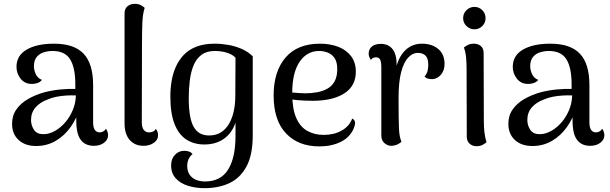

<svg xmlns="http://www.w3.org/2000/svg" viewBox="-20 -751 3183 1002"><path d="M470 10Q425 10 401.5 -21Q378 -52 378 -122V-202L398 -194Q382 -135 349 -88.5Q316 -42 270 -15.5Q224 11 169 11Q111 11 77 -20.5Q43 -52 43 -105Q43 -148 65.5 -180Q88 -212 126 -234Q164 -256 210 -269Q252 -280 295 -284Q338 -288 373 -287V-312Q373 -398 346 -441.5Q319 -485 254 -485Q231 -485 208.5 -478Q186 -471 171.5 -453.5Q157 -436 157 -405Q157 -386 166.5 -364.5Q176 -343 199 -334Q189 -322 175 -317.5Q161 -313 146 -313Q109 -313 87.5 -340.5Q66 -368 66 -402Q66 -461 119 -492Q172 -523 262 -523Q367 -523 416.5 -470.5Q466 -418 466 -307V-113Q466 -60 501 -60Q508 -60 517.5 -64.5Q527 -69 533 -79Q539 -70 541.5 -61.5Q544 -53 544 -45Q544 -22 523 -6Q502 10 470 10ZM212 -51Q239 -52 268 -68.5Q297 -85 321 -113Q345 -141 360 -177Q375 -213 376 -253Q353 -254 326.5 -252.5Q300 -251 274.5 -246Q249 -241 229 -232Q188 -217 165 -190Q142 -163 142 -125Q142 -96 158 -72.5Q174 -49 212 -51Z M730 10Q683 10 656.5 -21Q630 -52 630 -107V-681Q630 -705 645 -718Q660 -731 683 -731Q703 -731 716 -723.5Q729 -716 735 -710Q725 -679 723 -634Q721 -589 721 -515L720 -113Q720 -87 730 -73.5Q740 -60 758 -60Q768 -60 778.5 -64.5Q789 -69 793 -79Q800 -70 802.5 -61.5Q805 -53 805 -45Q805 -21 782.5 -5.5Q760 10 730 10Z M1047 231Q1001 231 961 218.5Q921 206 897 179.5Q873 153 873 112Q873 78 893 57Q913 36 941 36Q972 36 985 53Q971 64 964 80Q957 96 957 115Q957 141 968.5 159Q980 177 1001 186.5Q1022 196 1050 196Q1132 196 1170.5 134Q1209 72 1209 -41Q1209 -55 1209 -74Q1209 -93 1209 -111Q1191 -57 1149 -27Q1107 3 1046 3Q993 3 953 -22.5Q913 -48 891 -103.5Q869 -159 869 -248Q869 -288 875.5 -327.5Q882 -367 897.5 -402Q913 -437 939 -464.5Q965 -492 1005 -507.5Q1045 -523 1101 -523Q1136 -523 1172.5 -516.5Q1209 -510 1242 -495.5Q1275 -481 1299 -457V-45Q1299 58 1266 118.5Q1233 179 1176.5 205Q1120 231 1047 231ZM1071 -44Q1109 -44 1135 -61.5Q1161 -79 1177 -108Q1193 -137 1200.5 -173.5Q1208 -210 1208 -248L1209 -450Q1193 -467 1164 -476Q1135 -485 1101 -485Q1058 -485 1031 -464.5Q1004 -444 990 -409.5Q976 -375 970.5 -331Q965 -287 965 -239Q965 -135 990.5 -89.5Q1016 -44 1071 -44Z M1646 13Q1537 13 1472.5 -55Q1408 -123 1408 -253Q1408 -378 1470 -450.5Q1532 -523 1650 -523Q1704 -523 1746 -506.5Q1788 -490 1812.5 -457.5Q1837 -425 1837 -377Q1837 -302 1776.5 -263.5Q1716 -225 1612 -225Q1571 -225 1531.5 -228.5Q1492 -232 1450 -241L1452 -275Q1477 -271 1508 -268Q1539 -265 1572 -264Q1605 -264 1635 -269.5Q1665 -275 1689 -288.5Q1713 -302 1726.5 -327Q1740 -352 1740 -390Q1740 -428 1726 -448Q1712 -468 1690.5 -476.5Q1669 -485 1646 -485Q1582 -485 1543.5 -428.5Q1505 -372 1505 -264Q1505 -183 1526 -135.5Q1547 -88 1584.5 -67.5Q1622 -47 1669 -47Q1723 -47 1763 -69.5Q1803 -92 1818 -132Q1828 -128 1832 -117Q1836 -106 1826 -81Q1807 -35 1759 -11Q1711 13 1646 13Z M2022 10Q2002 10 1986 -4.5Q1970 -19 1970 -44V-401Q1970 -429 1963.5 -440.5Q1957 -452 1942 -452Q1937 -452 1929 -449.5Q1921 -447 1916 -438Q1904 -454 1904 -471Q1904 -494 1920.5 -508Q1937 -522 1968 -522Q2008 -522 2029.5 -493.5Q2051 -465 2050 -407V-349L2038 -351Q2049 -436 2086.5 -479.5Q2124 -523 2182 -523Q2234 -523 2267 -495.5Q2300 -468 2300 -417Q2300 -383 2281 -361Q2262 -339 2237 -338Q2209 -337 2196 -351Q2209 -369 2212 -383.5Q2215 -398 2215 -415Q2215 -446 2201 -460.5Q2187 -475 2160 -475Q2134 -475 2111 -451.5Q2088 -428 2074 -376.5Q2060 -325 2060 -240Q2060 -183 2060.5 -145.5Q2061 -108 2062 -83.5Q2063 -59 2066 -42.5Q2069 -26 2075 -11Q2069 -5 2055.5 2Q2042 9 2022 10Z M2456 -598Q2432 -598 2414.5 -615Q2397 -632 2397 -656Q2397 -681 2414.5 -698Q2432 -715 2456 -715Q2480 -715 2497 -698Q2514 -681 2514 -656Q2514 -632 2497 -615Q2480 -598 2456 -598ZM2505 -120Q2505 -91 2508 -62Q2511 -33 2519 -9Q2513 -3 2499.5 4.5Q2486 12 2467 12Q2445 12 2430.5 -1.5Q2416 -15 2416 -38L2415 -391Q2415 -421 2412.5 -450Q2410 -479 2401 -503Q2408 -509 2421 -516Q2434 -523 2453 -523Q2475 -523 2489.5 -510.5Q2504 -498 2504 -474Z M3060 10Q3015 10 2991.5 -21Q2968 -52 2968 -122V-202L2988 -194Q2972 -135 2939 -88.5Q2906 -42 2860 -15.5Q2814 11 2759 11Q2701 11 2667 -20.5Q2633 -52 2633 -105Q2633 -148 2655.5 -180Q2678 -212 2716 -234Q2754 -256 2800 -269Q2842 -280 2885 -284Q2928 -288 2963 -287V-312Q2963 -398 2936 -441.5Q2909 -485 2844 -485Q2821 -485 2798.5 -478Q2776 -471 2761.5 -453.5Q2747 -436 2747 -405Q2747 -386 2756.5 -364.5Q2766 -343 2789 -334Q2779 -322 2765 -317.5Q2751 -313 2736 -313Q2699 -313 2677.5 -340.5Q2656 -368 2656 -402Q2656 -461 2709 -492Q2762 -523 2852 -523Q2957 -523 3006.5 -470.5Q3056 -418 3056 -307V-113Q3056 -60 3091 -60Q3098 -60 3107.5 -64.5Q3117 -69 3123 -79Q3129 -70 3131.5 -61.5Q3134 -53 3134 -45Q3134 -22 3113 -6Q3092 10 3060 10ZM2802 -51Q2829 -52 2858 -68.5Q2887 -85 2911 -113Q2935 -141 2950 -177Q2965 -213 2966 -253Q2943 -254 2916.5 -252.5Q2890 -251 2864.5 -246Q2839 -241 2819 -232Q2778 -217 2755 -190Q2732 -163 2732 -125Q2732 -96 2748 -72.5Q2764 -49 2802 -51Z"/></svg>

Font: Arima Medium
Style: Regular
Weight: 500
Designer: Joana Correia and Natanael Gama
Foundry: NDISCOVER
Version: Version 1.101;gftools[0.9.23]